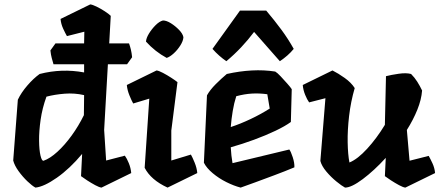

<svg xmlns="http://www.w3.org/2000/svg" viewBox="-20 -836 1996 872"><path d="M462 -107 547 -129Q556 -117 565 -95Q574 -73 576 -50L441 16Q431 15 412.5 5Q394 -5 375.5 -17Q357 -29 348 -36L353 -137Q297 -70 238.5 -29Q180 12 141 16Q126 8 104.5 -12.5Q83 -33 64.5 -58.5Q46 -84 40 -107L61 -383Q76 -415 104 -447.5Q132 -480 160 -500Q261 -526 362 -507V-544H223Q219 -558 215 -572.5Q211 -587 209 -607L232 -639H362L363 -692L284 -672Q277 -684 267 -705.5Q257 -727 255 -750L390 -816Q400 -815 418.5 -806Q437 -797 455.5 -785Q474 -773 483 -764L476 -639H566Q571 -625 574.5 -610.5Q578 -596 580 -576L557 -544H470L453 -246ZM178 -106Q207 -116 240.5 -146.5Q274 -177 305.5 -220.5Q337 -264 361 -313L362 -404Q319 -414 274 -410.5Q229 -407 191 -397Q172 -345 164.5 -292.5Q157 -240 157.5 -197Q158 -154 164 -129Q170 -104 178 -106Z M737 -573Q685 -601 643 -647Q644 -663 656.5 -683.5Q669 -704 686.5 -721.5Q704 -739 720 -743Q736 -743 756 -730.5Q776 -718 793 -700.5Q810 -683 813 -667Q812 -650 799 -629.5Q786 -609 769 -593.5Q752 -578 737 -573ZM847 -134Q854 -122 864 -97.5Q874 -73 876 -50L741 16Q665 -19 637 -74L658 -388L585 -366Q578 -378 568 -402.5Q558 -427 556 -450L691 -516Q701 -515 720 -505Q739 -495 757.5 -483Q776 -471 786 -463L758 -243V-107Z M1008 -558Q992 -569 976 -583Q960 -597 945 -614L1070 -788H1189Q1227 -743 1258 -701Q1289 -659 1314 -614Q1301 -598 1285 -584Q1269 -570 1251 -558L1134 -691Q1107 -655 1075.5 -621.5Q1044 -588 1008 -558ZM1294 -157Q1301 -148 1309.5 -122Q1318 -96 1317 -76Q1274 -58 1227 -40.5Q1180 -23 1139.5 -8Q1099 7 1073 16Q1042 8 1008 -9Q974 -26 946 -49.5Q918 -73 906 -97L920 -403Q934 -428 959.5 -453.5Q985 -479 1010 -500Q1068 -513 1123.5 -516Q1179 -519 1230 -511Q1239 -506 1254.5 -489.5Q1270 -473 1285 -456Q1300 -439 1305 -431L1301 -282Q1275 -263 1231 -242Q1187 -221 1134 -201.5Q1081 -182 1028 -167Q1029 -148 1031 -130Q1033 -112 1036 -95ZM1194 -408Q1158 -413 1124 -411Q1090 -409 1053 -399Q1043 -368 1037 -332Q1031 -296 1028 -259Q1071 -273 1118.5 -295.5Q1166 -318 1205 -343Z M1927 -128Q1934 -116 1944 -94.5Q1954 -73 1956 -50L1821 16Q1811 15 1792.5 5Q1774 -5 1755.5 -17Q1737 -29 1728 -36L1732 -119Q1679 -61 1627.5 -22.5Q1576 16 1547 16Q1532 8 1507.5 -12Q1483 -32 1462 -57Q1441 -82 1435 -105L1458 -390L1384 -371Q1375 -383 1366 -405Q1357 -427 1355 -450L1490 -516Q1516 -503 1545.5 -482Q1575 -461 1591 -436Q1573 -374 1565.5 -309.5Q1558 -245 1559 -189.5Q1560 -134 1567 -98Q1604 -113 1647.5 -160.5Q1691 -208 1728 -269L1733 -490Q1756 -496 1790.5 -501Q1825 -506 1847 -500Q1863 -484 1875 -465Q1887 -446 1897 -425Q1894 -384 1875.5 -338Q1857 -292 1828 -246V-244L1840 -106Z"/></svg>

Font: Langar
Style: Regular
Weight: 400
Designer: Alessia Mazzarella
Foundry: Typeland
Version: Version 1.001; ttfautohint (v1.8.3)